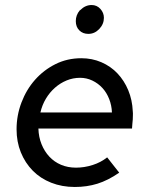

<svg xmlns="http://www.w3.org/2000/svg" viewBox="-20 -736 593 765"><path d="M46 0ZM455 -48Q410 -17 368 -4Q326 9 278 9Q227 9 184 -8Q141 -25 110.5 -56Q80 -87 63 -129Q46 -171 46 -221Q46 -276 65.5 -327.5Q85 -379 119.5 -418Q154 -457 201 -480.5Q248 -504 304 -504Q347 -504 384 -488Q421 -472 448 -443.5Q475 -415 491 -376.5Q507 -338 509 -293Q510 -285 509.5 -276.5Q509 -268 509 -260Q508 -252 507.5 -244Q507 -236 506 -224H133Q134 -190 145.5 -161.5Q157 -133 176.5 -112Q196 -91 223 -79.5Q250 -68 283 -68Q316 -68 349 -78.5Q382 -89 407 -109Q419 -94 431 -78.5Q443 -63 455 -48ZM299 -426Q271 -426 245.5 -415.5Q220 -405 199 -386.5Q178 -368 163 -343Q148 -318 141 -288H426Q425 -316 415 -341.5Q405 -367 388 -385.5Q371 -404 348 -415Q325 -426 299 -426ZM332 -601Q310 -601 296 -615Q282 -629 282 -652Q282 -676 298 -695L300 -696Q320 -716 345 -716Q366 -716 380 -700.5Q394 -685 394 -665Q394 -640 375.5 -620.5Q357 -601 332 -601Z"/></svg>

Font: Rosa Sans
Style: Italic
Weight: 400
Italic angle: -12°
Designer: Pentagram / MCKL
Foundry: Pentagram / MCKL
Version: Version 1.005;September 16, 2019;FontCreator 11.5.0.2425 64-